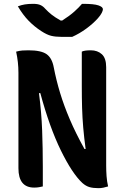

<svg xmlns="http://www.w3.org/2000/svg" viewBox="-20 -970 640 1000"><path d="M203 1Q194 3 183.5 5Q173 7 158 7Q76 7 76 -94V-591Q76 -647 64 -701Q82 -706 96.5 -707Q111 -708 128 -708Q194 -708 222.5 -688Q251 -668 260 -619Q273 -552 293 -486Q313 -420 343.5 -348.5Q374 -277 420 -194H426Q418 -253 413.5 -305Q409 -357 407.5 -409Q406 -461 406 -522V-701Q419 -708 453 -708Q488 -708 510.5 -687.5Q533 -667 533 -620V-107Q533 -80 535 -52.5Q537 -25 543 1Q530 5 518 7.5Q506 10 493 10Q465 10 446 4.5Q427 -1 409 -17Q356 -66 297 -186.5Q238 -307 190 -485H183Q196 -384 199.5 -290.5Q203 -197 203 -101ZM356 -778H300Q269 -778 246.5 -783.5Q224 -789 195 -808Q158 -832 128.5 -862.5Q99 -893 73 -937Q91 -944 109.5 -947Q128 -950 153 -950Q177 -950 191 -943.5Q205 -937 215 -925Q231 -908 248.5 -894Q266 -880 296 -863H304Q343 -888 367.5 -910Q392 -932 407 -950H413Q469 -950 492.5 -942Q516 -934 516 -922Q516 -915 510 -903Q504 -891 490 -875Q465 -847 429.5 -821Q394 -795 356 -778Z"/></svg>

Font: Recursive Mn Csl St
Style: Bold
Weight: 700
Monospace: yes
Version: Version 1.079;hotconv 1.0.112;makeotfexe 2.5.65598; ttfautoh